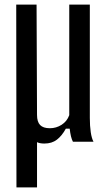

<svg xmlns="http://www.w3.org/2000/svg" viewBox="-20 -620 480 840"><path d="M52 200 51 -600H140L142 -117Q142 -87 155.5 -73Q169 -59 198 -59Q226 -59 249.5 -74Q273 -89 283 -116V-600H373V-104Q373 -69 377 -42Q381 -15 389 0H299Q289 -19 285 -57H268Q251 -26 229 -9Q207 8 174 8Q154 8 142 2V200Z"/></svg>

Font: Big Shoulders Text Medium
Style: Regular
Weight: 500
Designer: Patric King
Foundry: XO Type Co
Version: Version 1.000; ttfautohint (v1.8.2)